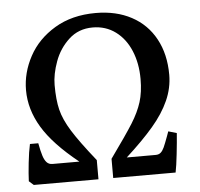

<svg xmlns="http://www.w3.org/2000/svg" viewBox="-48 -679 760 729"><g transform="rotate(-5 332.0 -315.0)"><path d="M34.2 -15.6Q35.2 -43 39.8 -85.4Q44.4 -127.9 50.8 -156.2H82.5Q88.4 -125 93.8 -108.2Q99.1 -91.3 107.4 -82.3Q115.7 -73.2 129.4 -73.2H231.9Q136.2 -149.9 95 -218.8Q53.7 -287.6 53.7 -360.8Q53.7 -427.2 87.2 -489.3Q120.6 -551.3 186.3 -590.6Q252 -629.9 342.3 -629.9Q420.4 -629.9 478.8 -598.6Q537.1 -567.4 568.8 -509Q600.6 -450.7 600.6 -372.1Q600.6 -321.8 579.3 -274.2Q558.1 -226.6 517.3 -179Q476.6 -131.3 412.6 -73.2H522.9Q534.7 -73.2 542 -79.6Q549.3 -85.9 555.2 -98.6Q561 -111.3 571.8 -140.6L578.1 -158.2L609.9 -148.9Q607.4 -114.7 602.3 -69.1Q597.2 -23.4 592.3 0H354.5V-73.2Q416 -158.7 441.7 -199.7Q467.3 -240.7 479 -278.1Q490.7 -315.4 490.7 -365.7Q490.7 -425.3 470.7 -473.1Q450.7 -521 413.3 -548.6Q376 -576.2 326.2 -576.2Q272.5 -576.2 235.6 -542.2Q198.7 -508.3 181.2 -460.2Q163.6 -412.1 163.6 -371.1Q163.6 -314.5 172.9 -276.6Q182.1 -238.8 210 -193.8Q237.8 -148.9 298.3 -73.2V0H51.8Z"/></g></svg>

Font: David Libre Medium
Style: Regular
Weight: 500
Version: Version 1.000